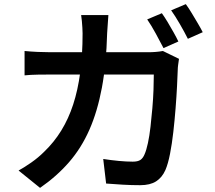

<svg xmlns="http://www.w3.org/2000/svg" viewBox="-20 -860 1040 930"><path d="M764 -796Q777 -778 792 -753Q807 -728 821 -703Q835 -678 844 -659L772 -627Q756 -658 734.5 -697.5Q713 -737 693 -766ZM880 -840Q894 -821 909 -796Q924 -771 938.5 -746.5Q953 -722 962 -704L890 -672Q874 -704 851.5 -743Q829 -782 809 -810ZM505 -787Q504 -770 502 -744Q500 -718 499 -700Q495 -550 473.5 -435Q452 -320 413 -231.5Q374 -143 314.5 -74.5Q255 -6 174 50L70 -34Q99 -50 132.5 -73.5Q166 -97 194 -125Q242 -171 277 -228Q312 -285 334.5 -354Q357 -423 368.5 -508Q380 -593 380 -698Q380 -709 379 -725.5Q378 -742 376.5 -758.5Q375 -775 373 -787ZM847 -575Q845 -562 843 -547Q841 -532 841 -523Q840 -492 837.5 -442.5Q835 -393 830.5 -335.5Q826 -278 819.5 -220.5Q813 -163 803.5 -114.5Q794 -66 781 -36Q765 0 736 18.5Q707 37 659 37Q617 37 574 34.5Q531 32 494 29L480 -90Q518 -84 555.5 -80.5Q593 -77 623 -77Q647 -77 659.5 -85Q672 -93 680 -112Q689 -132 696.5 -167Q704 -202 709 -246Q714 -290 718 -336Q722 -382 723.5 -424.5Q725 -467 725 -499H226Q199 -499 164 -498.5Q129 -498 99 -495V-613Q129 -610 163 -608.5Q197 -607 225 -607H697Q716 -607 734.5 -608.5Q753 -610 769 -613Z"/></svg>

Font: Noto Sans HK SemiBold
Style: Regular
Weight: 600
Version: Version 2.004-H2;hotconv 1.0.118;makeotfexe 2.5.65603